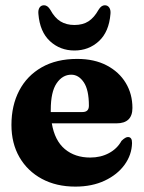

<svg xmlns="http://www.w3.org/2000/svg" viewBox="-20 -698 547 730"><path d="M483.5 -287.5Q483.5 -229 422.5 -229H177Q188 -163.5 226.5 -131.2Q265 -99 323 -99Q363 -99 394.2 -115.8Q425.5 -132.5 442 -162.5Q457.5 -177.5 467 -177Q482.5 -176.5 482 -154Q481 -109.5 453.8 -71.8Q426.5 -34 378.2 -11.2Q330 11.5 266.5 11.5Q194 11.5 139.2 -18Q84.5 -47.5 54 -100.2Q23.5 -153 23.5 -223Q23.5 -297 53 -353.5Q82.5 -410 138.5 -442Q194.5 -474 273.5 -474Q339 -474 386 -449.2Q433 -424.5 458.2 -382.5Q483.5 -340.5 483.5 -287.5ZM173 -280Q173 -275.5 173 -272H293.5Q318 -272 318 -296Q318 -356.5 298.5 -385.2Q279 -414 251 -414Q217.5 -414 195.2 -381.2Q173 -348.5 173 -280ZM263 -603Q295 -603 316.5 -617Q338 -631 354.5 -660.5Q365 -678 378.5 -678Q389.5 -678 395.5 -669Q401.5 -660 400 -645Q394.5 -577 356 -541.5Q317.5 -506 263 -506Q208.5 -506 170 -541.5Q131.5 -577 126 -645Q124.5 -660 130.2 -669Q136 -678 147.5 -678Q161 -678 171.5 -660.5Q188 -630 210.2 -616.5Q232.5 -603 263 -603Z"/></svg>

Font: Fraunces 72pt S050
Style: Bold
Weight: 700
Version: Version 1.000; ttfautohint (v1.8.3)